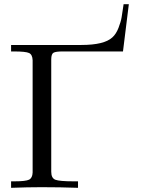

<svg xmlns="http://www.w3.org/2000/svg" viewBox="-20 -898 679 918"><path d="M33 0V-31H49Q103 -31 119 -39Q135 -47 136 -73V-610Q135 -637 119 -644.5Q103 -652 47 -652H33V-683H369Q478 -683 517 -719Q535 -735 546.5 -764.5Q558 -794 561.5 -815.5Q565 -837 571 -878H596L568 -652H279Q247 -652 236 -646Q225 -640 225 -614V-77Q225 -46 245 -38.5Q265 -31 332 -31H353V0Q268 -3 182 -3H176Q113 -3 33 0Z"/></svg>

Font: CMU Serif
Style: Roman
Weight: 500
Version: Version 0.7.0